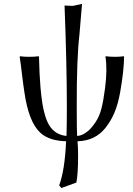

<svg xmlns="http://www.w3.org/2000/svg" viewBox="-20 -718 678 976"><path d="M374 0Q377 25.9 377 76.2Q377 165 368.2 210L292 237.8L280.8 224.1Q309.6 147 315.9 0Q230 -2 185.1 -43Q126 -97.2 104 -249Q99.1 -279.8 92 -338.9Q85 -397.9 80.1 -429.2L82 -432.1Q100.1 -429.2 129.2 -429.2Q158.2 -429.2 175.8 -432.1L178.2 -429.2Q180.2 -338.4 186 -271Q190.4 -224.6 195.3 -192.6Q200.2 -160.6 209.7 -129.2Q219.2 -97.7 232.9 -77.1Q262.2 -32.7 317.9 -26.9Q319.8 -77.6 319.8 -175.8Q319.8 -387.7 308.1 -689.9L350.1 -688L397 -698.2L383.8 -542Q369.6 -420.9 370.1 -181.2Q370.1 -51.3 372.1 -26.9Q382.8 -27.8 392.8 -31.2Q402.8 -34.7 411.4 -40.3Q419.9 -45.9 427.5 -52Q435.1 -58.1 442.1 -66.2Q449.2 -74.2 454.6 -81.5Q460 -88.9 466.3 -98.1Q485.4 -126.5 495.6 -166.3Q505.9 -206.1 514.2 -271Q526.4 -365.2 516.1 -429.2L518.1 -432.1Q536.1 -429.2 564.9 -429.2Q590.8 -429.2 608.9 -432.1L610.8 -429.2Q609.9 -357.4 590.8 -249Q585.4 -219.2 578.1 -192.9Q570.8 -166.5 561.3 -144.3Q551.8 -122.1 540.5 -103.5Q529.3 -85 516.1 -67.9Q463.4 -2 374 0Z"/></svg>

Font: Biolilbert
Style: Regular
Weight: 400
Designer: Philipp H. Poll
Foundry: Philipp H. Poll
Version: Version 1.1.0